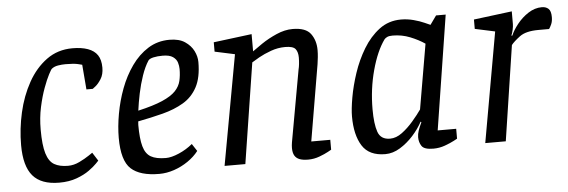

<svg xmlns="http://www.w3.org/2000/svg" viewBox="-40 -631 2234 755"><g transform="rotate(-5 1076.5 -254.0)"><path d="M327 -64Q327 -64 316.5 -53Q306 -42 286 -27.5Q266 -13 236 -2Q206 9 167 9Q96 9 63 -29.5Q30 -68 30 -151Q30 -215 44.5 -279Q59 -343 88.5 -396Q118 -449 162 -481Q206 -513 264 -513Q300 -513 325 -504Q350 -495 362.5 -476.5Q375 -458 375 -427Q375 -400 363.5 -382Q352 -364 341 -355.5Q330 -347 330 -347H305L297 -445Q297 -445 281 -449Q265 -453 232 -453Q217 -453 202 -450.5Q187 -448 177 -440Q174 -438 164 -419Q154 -400 142 -367.5Q130 -335 121 -293.5Q112 -252 112 -205Q112 -144 122 -111Q132 -78 153 -66Q174 -54 207 -54Q230 -54 252.5 -65Q275 -76 290.5 -86.5Q306 -97 306 -97Z M562 9Q486 9 450.5 -23.5Q415 -56 415 -146Q415 -190 424 -240.5Q433 -291 451 -339Q469 -387 497 -426.5Q525 -466 562.5 -489.5Q600 -513 647 -513Q685 -513 708 -497.5Q731 -482 742 -460Q753 -438 753 -416Q753 -355 733 -317.5Q713 -280 677.5 -259Q642 -238 595.5 -226Q549 -214 497 -204L496 -190Q496 -136 504.5 -105.5Q513 -75 534 -63Q555 -51 593 -51Q615 -51 645 -64Q675 -77 699 -97L718 -68Q701 -46 675.5 -28.5Q650 -11 620.5 -1Q591 9 562 9ZM501 -246Q562 -260 597.5 -275.5Q633 -291 650 -309Q667 -327 672 -348.5Q677 -370 677 -395Q677 -407 673 -420.5Q669 -434 655.5 -443.5Q642 -453 615 -453Q594 -453 578.5 -449.5Q563 -446 558 -439Q543 -416 531.5 -382.5Q520 -349 512.5 -313Q505 -277 501 -246Z M899 -434 820 -451V-488L971 -507V-439Q983 -448 1009.5 -466Q1036 -484 1069 -498.5Q1102 -513 1133 -513Q1185 -513 1204.5 -486.5Q1224 -460 1224 -422Q1224 -408 1222.5 -394Q1221 -380 1219 -366.5Q1217 -353 1215 -343L1168 -66H1243V-27Q1243 -27 1229.5 -19.5Q1216 -12 1194.5 -4Q1173 4 1150 4Q1129 4 1116 -1Q1103 -6 1096.5 -17Q1090 -28 1090 -47Q1090 -52 1090.5 -57.5Q1091 -63 1092 -69L1143 -353Q1145 -360 1146.5 -373Q1148 -386 1148 -399Q1148 -421 1138.5 -433Q1129 -445 1098 -445Q1069 -445 1041.5 -435Q1014 -425 993.5 -413.5Q973 -402 964 -396L902 0H820Z M1603 -106Q1588 -78 1564.5 -52Q1541 -26 1512.5 -8.5Q1484 9 1454 9Q1390 9 1363 -34Q1336 -77 1336 -150Q1336 -179 1344 -224.5Q1352 -270 1368.5 -319.5Q1385 -369 1411.5 -413Q1438 -457 1475 -485Q1512 -513 1561 -513Q1586 -513 1610.5 -506.5Q1635 -500 1652.5 -492Q1670 -484 1675 -482L1700 -517H1738L1667 -66H1740V-27Q1740 -27 1726 -19.5Q1712 -12 1690 -4Q1668 4 1644 4Q1608 4 1598 -11Q1588 -26 1588 -46Q1588 -58 1592.5 -71.5Q1597 -85 1606 -104ZM1649 -410Q1624 -427 1591.5 -440Q1559 -453 1523 -453Q1509 -453 1501.5 -449.5Q1494 -446 1490 -441Q1459 -398 1439 -324.5Q1419 -251 1419 -171Q1419 -113 1430 -81.5Q1441 -50 1478 -50Q1502 -50 1525.5 -67.5Q1549 -85 1570 -109.5Q1591 -134 1605 -154Z M1926 -434 1847 -451V-488L1998 -507V-457Q1998 -448 1995 -434Q1992 -420 1988 -412H1992Q2000 -432 2019 -456Q2038 -480 2063.5 -496.5Q2089 -513 2117 -513Q2133 -513 2143 -504Q2153 -495 2153 -471Q2153 -454 2147.5 -442Q2142 -430 2138 -425H2096Q2046 -425 2021.5 -406.5Q1997 -388 1987 -375L1930 0H1849Z"/></g></svg>

Font: Faustina VF Beta
Style: Italic
Weight: 400
Italic angle: -8°
Designer: Alfonso Garcia
Foundry: Omnibus-Type
Version: Version 1.006